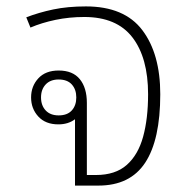

<svg xmlns="http://www.w3.org/2000/svg" viewBox="-20 -579 574 599"><path d="M214 0V-207Q193 -191 162 -191Q122 -191 99.5 -215.5Q77 -240 77 -275Q77 -310 99.5 -334.5Q122 -359 163 -359Q207 -359 229 -332Q251 -305 251 -258V-33H279Q340 -33 375.5 -64.5Q411 -96 426.5 -152.5Q442 -209 442 -285Q442 -399 393 -462.5Q344 -526 243 -526Q196 -526 153 -517Q110 -508 75 -493L62 -525Q101 -540 146 -549.5Q191 -559 248 -559Q368 -559 424 -485Q480 -411 480 -285Q480 -143 433 -71.5Q386 0 287 0ZM163 -219Q190 -219 204 -234.5Q218 -250 218 -275Q218 -300 204 -315.5Q190 -331 163 -331Q137 -331 122.5 -315.5Q108 -300 108 -275Q108 -250 122.5 -234.5Q137 -219 163 -219Z"/></svg>

Font: Noto Sans Thai Looped ExtLight
Style: Regular
Weight: 200
Designer: Sasikarn Vongin, Ben Mitchell
Foundry: The Fontpad Ltd
Version: Version 1.00